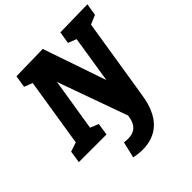

<svg xmlns="http://www.w3.org/2000/svg" viewBox="-255 -875 1286 1286"><g transform="rotate(-45 388.0 -231.5)"><path d="M782 -707 768 -621 703 -594 610 -13Q590 115 525.5 179.5Q461 244 355 244Q317 244 274 235L301 120Q321 123 338 123Q432 123 446 23L448 13L270 -483L210 -110L269 -86L256 0H-6L7 -86L73 -108L150 -593L91 -616L105 -702L359 -707L513 -258L566 -593L507 -616L521 -702Z"/></g></svg>

Font: Bitter Pro ExtraBold
Style: Italic
Weight: 800
Italic angle: -9°
Designer: Sol Matas, and Bitter project Authors
Foundry: Sol Matas
Version: Version 1.010